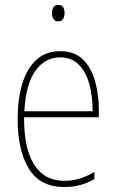

<svg xmlns="http://www.w3.org/2000/svg" viewBox="-20 -743 468 773"><path d="M223 -537Q280 -537 314 -503.5Q348 -470 363 -415.5Q378 -361 378 -298V-271H77Q76 -147 117 -81Q158 -15 239 -15Q271 -15 299.5 -23.5Q328 -32 360 -51V-22Q334 -7 304.5 1.5Q275 10 239 10Q141 10 96 -64Q51 -138 51 -263Q51 -343 69.5 -405Q88 -467 126 -502Q164 -537 223 -537ZM223 -512Q161 -512 122.5 -458Q84 -404 78 -295H353Q353 -356 339.5 -405Q326 -454 297 -483Q268 -512 223 -512ZM215 -723Q230 -723 235 -713Q240 -703 240 -691Q240 -676 234 -666.5Q228 -657 214 -657Q201 -657 195 -667Q189 -677 189 -690Q189 -702 194.5 -712.5Q200 -723 215 -723Z"/></svg>

Font: Noto Sans Lao Looped Condensed Thin
Style: Regular
Weight: 100
Width: 3
Designer: Mark Frömberg, Ben Mitchell
Foundry: The Fontpad Ltd
Version: Version 1.002; ttfautohint (v1.8.4.7-5d5b)